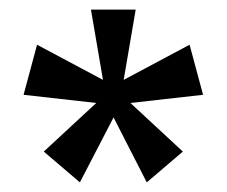

<svg xmlns="http://www.w3.org/2000/svg" viewBox="-20 -603 471 399"><path d="M146 -224 71 -288 180 -389 29 -406 57 -510 194 -437 169 -583H262L237 -437L374 -510L402 -406L251 -389L360 -288L285 -224L216 -359Z"/></svg>

Font: Rokkitt SemiBold Medium
Style: Regular
Weight: 500
Version: Version 3.103